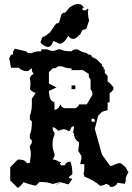

<svg xmlns="http://www.w3.org/2000/svg" viewBox="-20 -940 661 958"><path d="M376 -767 377 -765C381 -769 385 -777 390 -788L393 -791L406 -794L412 -799C418 -821 423 -834 425 -836C421 -850 419 -863 419 -874C419 -881 419 -887 421 -893L418 -897C412 -891 406 -888 401 -888C396 -888 393 -890 389 -895C387 -897 394 -897 397 -900C397 -907 388 -920 369 -920C358 -920 344 -915 326 -902L307 -879C303 -875 300 -875 298 -878C281 -862 289 -877 278 -837C272 -832 283 -830 264 -822C264 -824 264 -824 263 -824C260 -824 251 -809 229 -778L204 -759C203 -759 203 -758 202 -758C188 -758 188 -743 182 -728C186 -722 204 -706 219 -706C230 -706 239 -714 245 -734H247C259 -734 268 -722 280 -722C290 -722 303 -731 321 -761C328 -750 336 -746 344 -746C359 -746 372 -760 376 -767ZM437 -348H442C449 -348 453 -345 453 -338V-333H437ZM337 -514V-495H356V-514ZM12 -49 22 -40ZM271 -609H290C308 -601 317 -599 337 -599V-590H394L423 -571C423 -554 423 -556 432 -542V-495C441 -481 441 -484 441 -467L413 -419H375C369 -408 371 -409 356 -400H300C289 -406 290 -404 281 -419C272 -399 271 -398 252 -391V-429C227 -438 226 -459 224 -486L262 -504L224 -523V-580L243 -599C260 -599 257 -600 271 -609ZM337 -306C337 -306 349 -314 349 -307V-302L344 -276H349C349 -254 358 -239 375 -230C375 -221 373 -207 370 -188L386 -162V-147L380 -121H401C401 -92 400 -77 396 -75C400 -68 401 -63 401 -59C437 -44 463 -29 479 -13C488 -13 499 -16 510 -23C524 -18 530 -12 530 -7C549 -7 561 -14 566 -28L603 -23C603 -27 605 -31 608 -38C607 -41 607 -43 607 -46C607 -62 621 -77 621 -81C621 -82 621 -82 620 -82L606 -106L592 -118C587 -124 582 -126 576 -126C562 -126 545 -112 530 -112L489 -168L453 -297L470 -363L489 -382L517 -391V-429H527V-476C538 -482 536 -480 546 -495V-504C535 -518 532 -524 517 -533V-561L508 -571C494 -580 513 -594 496 -594C504 -610 488 -599 489 -618L460 -646L438 -656C438 -673 422 -661 413 -675C393 -679 383 -684 366 -694C350 -693 346 -693 337 -684C315 -684 300 -685 281 -694H271C259 -689 251 -686 243 -686C235 -686 226 -689 214 -694H186V-684C166 -684 153 -684 139 -675H120L110 -684L54 -697C45 -683 45 -685 45 -668H35L26 -649L35 -602H73C87 -590 100 -585 113 -585C130 -585 119 -590 139 -599C139 -582 139 -585 148 -571C137 -565 138 -567 129 -552C131 -541 132 -531 132 -522C132 -514 131 -505 129 -495C140 -484 145 -480 158 -476L139 -448V-424C139 -403 137 -383 129 -363V-344L139 -334C139 -309 138 -291 129 -268V-249L139 -240C139 -223 138 -225 129 -211V-202C133 -191 134 -182 134 -173C134 -158 130 -144 129 -126C120 -129 140 -129 136 -129C131 -129 126 -128 116 -125C101 -143 94 -143 69 -144L31 -106V-40L69 -2C81 -11 89 -19 98 -31C125 -20 129 -21 158 -13L177 -32C202 -32 220 -31 243 -22L281 -32C289 -26 252 -20 260 -20C268 -20 276 -24 284 -30L322 -20L341 -48C327 -50 323 -52 323 -55C323 -60 341 -67 341 -72C341 -93 339 -113 331 -134C312 -130 312 -131 303 -115H284L275 -134C256 -133 297 -134 281 -126C268 -139 262 -141 243 -145C252 -159 252 -156 252 -173C245 -189 242 -205 242 -221C242 -237 245 -252 252 -268V-277C243 -291 243 -289 243 -306C256 -302 260 -298 271 -287C284 -292 292 -295 299 -295C305 -295 310 -293 319 -287H328Z"/></svg>

Font: GNUTypewriter
Style: Standard
Weight: 400
Version: Version 001.000